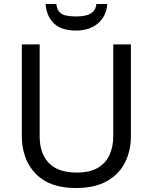

<svg xmlns="http://www.w3.org/2000/svg" viewBox="-20 -938 771 968"><path d="M640 -252Q640 -178 610 -118.5Q580 -59 518.5 -24.5Q457 10 362 10Q229 10 159.5 -62.5Q90 -135 90 -254V-714H180V-251Q180 -164 226.5 -116Q273 -68 367 -68Q432 -68 472.5 -91.5Q513 -115 532 -156.5Q551 -198 551 -252V-714H640ZM521 -918Q518 -878 498.5 -848Q479 -818 445 -801Q411 -784 363 -784Q289 -784 251.5 -820.5Q214 -857 210 -918H264Q267 -891 279.5 -877.5Q292 -864 313.5 -859.5Q335 -855 365 -855Q391 -855 412.5 -860Q434 -865 448.5 -878.5Q463 -892 466 -918Z"/></svg>

Font: Noto Sans Telugu
Style: Regular
Weight: 400
Designer: Jelle Bosma - Monotype Design Team
Foundry: Monotype Imaging Inc.
Version: Version 2.003